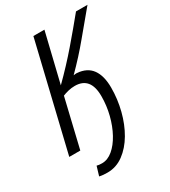

<svg xmlns="http://www.w3.org/2000/svg" viewBox="-211 -796 960 1085"><g transform="rotate(-30 269.5 -254.0)"><path d="M164 185Q150 185 137.5 184Q125 183 111 180L129 120Q142 124 163 124Q200 124 233.5 96Q267 68 293 20.5Q319 -27 334 -86Q349 -145 349 -207Q349 -332 247 -332Q226 -332 205 -327Q184 -322 167 -315L92 0H20L186 -693H258L181 -374Q263 -455 333 -536.5Q403 -618 464 -693H539Q475 -617 412 -540.5Q349 -464 272 -387Q277 -388 283 -388.5Q289 -389 294 -389Q359 -384 390 -341Q421 -298 421 -221Q421 -146 402.5 -73.5Q384 -1 350 57Q316 115 268.5 150Q221 185 164 185Z"/></g></svg>

Font: Ubuntu Sans Condensed
Style: Italic
Weight: 400
Width: 3
Italic angle: -13.5°
Designer: Dalton Maag Ltd
Foundry: Dalton Maag Ltd
Version: Version 1.006; ttfautohint (v1.8.4.7-5d5b)